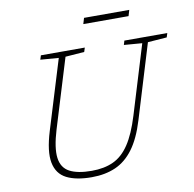

<svg xmlns="http://www.w3.org/2000/svg" viewBox="-93 -964 1078 1068"><g transform="rotate(-10 446.0 -430.0)"><path d="M192.5 -285Q162.5 -186 169.8 -129.2Q177 -72.5 221.5 -48.8Q266 -25 346.5 -25Q417 -25 468.5 -48.8Q520 -72.5 558.2 -129.8Q596.5 -187 627 -287L745.5 -675.5L643 -683.5L650 -707H892.5L885 -683.5L777.5 -675.5L650 -257Q620 -158 576.5 -99.5Q533 -41 474.5 -15.5Q416 10 340.5 10Q252 10 198.5 -17.2Q145 -44.5 132.5 -108.8Q120 -173 154 -284L274 -675.5L171 -683.5L178.5 -707H426.5L419 -683.5L312 -675.5ZM441 -837 451 -870.5H706.5L696.5 -837Z"/></g></svg>

Font: Newsreader 6pt ExtraLight
Style: Italic
Weight: 275
Italic angle: -17°
Designer: Hugues Gentile
Foundry: Production Type
Version: Version 1.003; ttfautohint (v1.8.3)